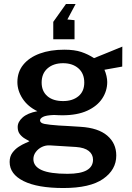

<svg xmlns="http://www.w3.org/2000/svg" viewBox="-20 -775 666 966"><path d="M299 171Q168.5 171 98.5 136Q28.5 101 28.5 40Q28.5 12.5 42 -6Q55.5 -24.5 74 -36.5Q92.5 -48.5 108 -55Q123.5 -61.5 128 -64.5Q119.5 -69.5 105.5 -77.5Q91.5 -85.5 80.2 -99.5Q69 -113.5 69 -136Q69 -162 93.8 -184Q118.5 -206 168 -215.5Q119.5 -239 93.5 -279Q67.5 -319 67.5 -362Q67.5 -413 97.2 -449.5Q127 -486 180 -505.5Q233 -525 303.5 -525Q355 -525 389.2 -513.5Q423.5 -502 453 -482.5Q463 -486.5 481 -493.8Q499 -501 520.5 -509.8Q542 -518.5 562 -526.8Q582 -535 595.5 -540.5L595 -440L505.5 -424Q512 -409.5 515.8 -392.5Q519.5 -375.5 519.5 -362.5Q519.5 -317.5 494.2 -279.2Q469 -241 418.8 -218Q368.5 -195 293.5 -195Q286 -195 273 -195.5Q260 -196 252 -196.5Q211.5 -195 196.5 -187Q181.5 -179 181.5 -169.5Q181.5 -156 204 -151.5Q226.5 -147 276 -143.5Q293.5 -142.5 322 -141Q350.5 -139.5 385.5 -137Q474 -131.5 519.5 -92.8Q565 -54 565 7.5Q565 79 499 125Q433 171 299 171ZM319.5 99.5Q385 99.5 416.5 81.5Q448 63.5 448 28.5Q448 1.5 426.5 -15.5Q405 -32.5 362.5 -35.5L232 -43.5Q210.5 -45 191.2 -35.8Q172 -26.5 160 -10.2Q148 6 148 25.5Q148 62 189.8 80.8Q231.5 99.5 319.5 99.5ZM297.5 -266.5Q345 -266.5 374.5 -290.8Q404 -315 404 -359.5Q404 -405.5 374.5 -431.2Q345 -457 297.5 -457Q249 -457 219.2 -431Q189.5 -405 189.5 -359.5Q189.5 -316.5 218 -291.5Q246.5 -266.5 297.5 -266.5ZM248 -577.5V-665L312 -755H360.5L319 -677L355 -673.5V-577.5Z"/></svg>

Font: Public Sans Thin SemiBold
Style: Regular
Weight: 600
Version: Version 2.001